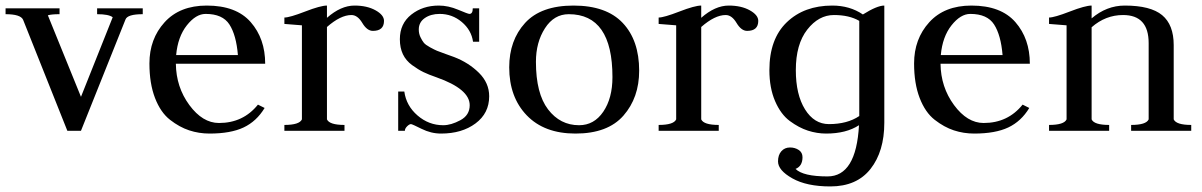

<svg xmlns="http://www.w3.org/2000/svg" viewBox="-25 -470 4318 690"><path d="M189 -440V-419Q160 -419 147 -415L266 -122L380 -408Q366 -419 324 -419V-440H488V-419Q433 -419 426 -400L266 0H217L58 -399Q49 -419 -5 -419V-440Z M607 -241Q608 -157 655.5 -92.5Q703 -28 762 -28Q849 -28 902 -94L926 -82Q897 -34 850.5 -12Q804 10 728 10Q690 10 655 -1.5Q620 -13 586 -39.5Q552 -66 532 -118Q512 -170 512 -242Q512 -330 566.5 -390Q621 -450 718 -450Q824 -450 876 -390.5Q928 -331 928 -241ZM608 -272H830Q824 -344 799.5 -382Q775 -420 714 -420Q679 -420 646.5 -379Q614 -338 608 -272Z M997 0V-21Q1051 -21 1060 -41V-379Q998 -384 997 -384V-407Q1016 -407 1071.5 -428.5Q1127 -450 1150 -450V-406Q1200 -450 1249 -450Q1294 -450 1324.5 -433Q1355 -416 1355 -395Q1355 -359 1315 -359Q1294 -359 1277 -387.5Q1260 -416 1238 -416Q1199 -416 1150 -373V-41Q1159 -21 1213 -21V0Z M1568 -20Q1596 -20 1629.5 -38Q1663 -56 1663 -92Q1663 -150 1544 -192Q1515 -202 1496.5 -211Q1478 -220 1456 -236Q1434 -252 1423 -275Q1412 -298 1412 -329Q1412 -385 1453 -417.5Q1494 -450 1552 -450Q1586 -450 1621.5 -435Q1657 -420 1662 -420Q1674 -420 1674 -440H1697V-320H1675Q1669 -362 1634.5 -391Q1600 -420 1555 -420Q1523 -420 1501.5 -405Q1480 -390 1480 -364Q1480 -349 1486 -336.5Q1492 -324 1498 -316.5Q1504 -309 1520.5 -300Q1537 -291 1545.5 -287.5Q1554 -284 1576.5 -276Q1599 -268 1607 -265Q1659 -245 1696 -208.5Q1733 -172 1733 -124Q1733 -63 1684 -26.5Q1635 10 1560 10Q1524 10 1490 -7Q1456 -24 1452 -24Q1446 -24 1438 -16Q1430 -8 1430 0H1406V-141H1428Q1435 -90 1475.5 -55Q1516 -20 1568 -20Z M1901 -248Q1901 -134 1944.5 -77Q1988 -20 2056 -20Q2110 -20 2143 -68.5Q2176 -117 2176 -193Q2176 -419 2019 -419Q1966 -419 1933.5 -368.5Q1901 -318 1901 -248ZM2043 10Q1931 10 1868 -55.5Q1805 -121 1805 -228Q1805 -325 1862 -387.5Q1919 -450 2036 -450Q2154 -450 2213 -387.5Q2272 -325 2272 -216Q2272 -119 2215.5 -54.5Q2159 10 2043 10Z M2342 0V-21Q2396 -21 2405 -41V-379Q2343 -384 2342 -384V-407Q2361 -407 2416.5 -428.5Q2472 -450 2495 -450V-406Q2545 -450 2594 -450Q2639 -450 2669.5 -433Q2700 -416 2700 -395Q2700 -359 2660 -359Q2639 -359 2622 -387.5Q2605 -416 2583 -416Q2544 -416 2495 -373V-41Q2504 -21 2558 -21V0Z M3153 -450V-29Q3153 74 3103.5 137Q3054 200 2959 200Q2874 200 2822.5 171Q2771 142 2771 110Q2771 87 2783 73.5Q2795 60 2814 60Q2832 60 2845.5 69Q2859 78 2859 95Q2859 127 2834 137Q2861 164 2949 164Q3052 164 3062 -20Q3016 10 2944 10Q2911 10 2878.5 -0.5Q2846 -11 2813.5 -35Q2781 -59 2760.5 -106.5Q2740 -154 2740 -218Q2740 -330 2802.5 -390Q2865 -450 2966 -450Q3029 -450 3076 -418Q3127 -450 3153 -450ZM3063 -53V-65V-395Q3027 -416 2972 -416Q2917 -416 2876 -363.5Q2835 -311 2835 -218Q2835 -130 2868 -77Q2901 -24 2954 -24Q3020 -24 3063 -53Z M3355 -241Q3356 -157 3403.5 -92.5Q3451 -28 3510 -28Q3597 -28 3650 -94L3674 -82Q3645 -34 3598.5 -12Q3552 10 3476 10Q3438 10 3403 -1.5Q3368 -13 3334 -39.5Q3300 -66 3280 -118Q3260 -170 3260 -242Q3260 -330 3314.5 -390Q3369 -450 3466 -450Q3572 -450 3624 -390.5Q3676 -331 3676 -241ZM3356 -272H3578Q3572 -344 3547.5 -382Q3523 -420 3462 -420Q3427 -420 3394.5 -379Q3362 -338 3356 -272Z M3745 0V-21Q3799 -21 3808 -41V-379Q3746 -384 3745 -384V-407Q3764 -407 3819.5 -428.5Q3875 -450 3898 -450V-404Q3952 -450 4017 -450Q4110 -450 4151.5 -415.5Q4193 -381 4193 -308V-41Q4202 -21 4256 -21V0H4040V-21Q4094 -21 4103 -41V-315Q4103 -416 4011 -416Q3948 -416 3898 -372V-41Q3907 -21 3961 -21V0Z"/></svg>

Font: Judson
Style: Regular
Weight: 400
Version: Version 20110429